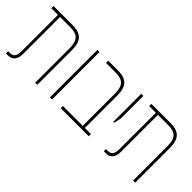

<svg xmlns="http://www.w3.org/2000/svg" viewBox="14 -1127 1670 1670"><g transform="rotate(45 849.0 -292.0)"><path d="M33 0H56C112 0 142 -33 142 -104V-557H265C353 -557 393 -526 393 -424V0H419V-429C419 -541 371 -584 270 -584H34V-557H116V-114C116 -50 99 -27 52 -27H33Z M574 0H600V-584H574Z M707 0H1052V-27H977V-429C977 -541 929 -584 828 -584H707V-557H823C911 -557 951 -526 951 -424V-27H707Z M1114 -240H1126L1140 -308V-584H1114Z M1237 0H1260C1316 0 1346 -33 1346 -104V-557H1469C1557 -557 1597 -526 1597 -424V0H1623V-429C1623 -541 1575 -584 1474 -584H1238V-557H1320V-114C1320 -50 1303 -27 1256 -27H1237Z"/></g></svg>

Font: Noto Sans Hebrew Condensed Thin
Style: Regular
Weight: 100
Width: 3
Designer: Monotype Design Team
Foundry: Monotype Imaging Inc.
Version: Version 2.004